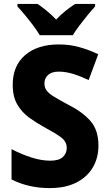

<svg xmlns="http://www.w3.org/2000/svg" viewBox="-20 -951 557 981"><path d="M483 -207Q483 -144 454 -95Q425 -46 369.5 -18Q314 10 234 10Q126 10 39 -34V-189Q89 -163 140 -146.5Q191 -130 237 -130Q281 -130 301 -148.5Q321 -167 321 -196Q321 -228 291 -250Q261 -272 203 -303Q165 -324 129 -350Q93 -376 69 -416Q45 -456 45 -518Q45 -615 108.5 -669.5Q172 -724 281 -724Q335 -724 384 -710.5Q433 -697 482 -674L433 -542Q388 -563 351.5 -574Q315 -585 280 -585Q244 -585 225.5 -568Q207 -551 207 -525Q207 -503 219 -487.5Q231 -472 257.5 -456Q284 -440 327 -417Q402 -379 442.5 -332.5Q483 -286 483 -207ZM183 -771Q171 -792 150.5 -819.5Q130 -847 108 -873.5Q86 -900 69 -918V-931H172Q194 -916 218.5 -896Q243 -876 267 -851Q291 -877 316 -896.5Q341 -916 364 -931H466V-918Q449 -900 427.5 -873.5Q406 -847 385.5 -820Q365 -793 352 -771Z"/></svg>

Font: Noto Sans Gujarati SemiCondensed ExtraBold
Style: Regular
Weight: 800
Width: 4
Designer: Jelle Bosma - Monotype Design Team, Universal Thirst
Foundry: Monotype Imaging Inc.
Version: Version 2.106; ttfautohint (v1.8.4.7-5d5b)